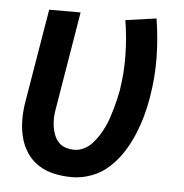

<svg xmlns="http://www.w3.org/2000/svg" viewBox="-44 -564 588 615"><g transform="rotate(5 250.0 -257.0)"><path d="M209 8Q180 8 152 2Q124 -4 101 -19Q78 -34 63 -57Q48 -80 41.5 -107Q35 -134 35 -163Q35 -192 40 -221L90 -520H191L139 -207Q136 -192 135.5 -177.5Q135 -163 137 -149Q139 -135 144 -122Q149 -109 158 -99Q167 -89 181 -84.5Q195 -80 209 -80Q225 -80 240 -87.5Q255 -95 266 -107Q277 -119 286 -133Q295 -147 302 -161.5Q309 -176 314 -191Q319 -206 323.5 -221.5Q328 -237 331.5 -252Q335 -267 338 -283Q347 -340 346 -396.5Q345 -453 336 -508L435 -522Q445 -461 446 -397.5Q447 -334 436 -269Q431 -238 422.5 -207.5Q414 -177 401.5 -147Q389 -117 371 -89Q353 -61 328 -38Q303 -15 271.5 -3.5Q240 8 209 8Z"/></g></svg>

Font: Iosevka Term Curly SmBd Obl
Style: Regular
Weight: 600
Italic angle: -9°
Designer: Belleve Invis
Foundry: Belleve Invis
Version: Version 32.3.0